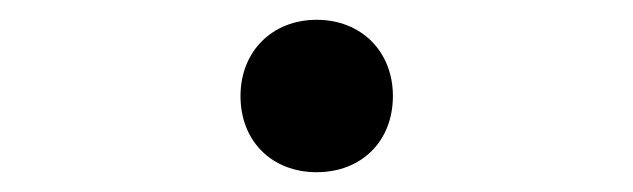

<svg xmlns="http://www.w3.org/2000/svg" viewBox="-20 -437 640 194"><path d="M300 -263C345 -263 377 -294 377 -340C377 -385 345 -417 300 -417C255 -417 223 -385 223 -340C223 -294 255 -263 300 -263Z"/></svg>

Font: JetBrains Mono ExtraLight
Style: Regular
Weight: 240
Monospace: yes
Designer: Philipp Nurullin, Konstantin Bulenkov
Foundry: JetBrains
Version: Version 2.305